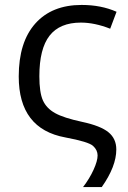

<svg xmlns="http://www.w3.org/2000/svg" viewBox="-20 -565 522 781"><path d="M453.1 43Q453.1 111.8 394 195.8H317.9Q344.2 161.6 360.6 125.5Q377 89.4 377 67.4Q377 45.4 358.6 28.6Q340.3 11.7 246.1 -5.9Q56.2 -40.5 56.2 -253.9Q56.2 -393.6 123.5 -469.2Q190.9 -544.9 312 -544.9Q391.6 -544.9 454.1 -517.1L428.2 -448.2Q364.7 -473.1 309.1 -473.1Q223.1 -473.1 181.6 -419.9Q140.1 -366.7 140.1 -254.9Q140.1 -189 154.5 -156.7Q168.9 -124.5 203.9 -105Q238.8 -85.4 314 -69.3Q389.2 -53.2 421.1 -27.1Q453.1 -1 453.1 43Z"/></svg>

Font: OpenSans
Style: Regular
Weight: 400
Foundry: Ascender Corporation
Version: Version 1.10